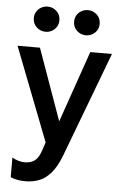

<svg xmlns="http://www.w3.org/2000/svg" viewBox="-62 -761 649 1028"><g transform="rotate(5 263.0 -247.0)"><path d="M113.3 224.2Q93.3 224.2 73.7 220.9Q54 217.6 34.2 209.4V103.5Q49.8 113.4 68.2 118.4Q86.7 123.4 101.4 123.4Q136.1 123.4 156.3 107Q176.4 90.6 188.1 56L204.4 8L9.4 -495H129.8L266.8 -111.1L400.2 -495H516.8L303.1 71.4Q279.9 130.8 251.4 164.1Q222.8 197.3 188.4 210.8Q153.9 224.2 113.3 224.2ZM152.1 -582.5Q124.7 -582.5 104 -601.4Q83.3 -620.3 83.3 -650.1Q83.3 -670.1 92.8 -685.4Q102.4 -700.8 118.1 -709.2Q133.8 -717.8 152.1 -717.8Q179.4 -717.8 200.1 -698.9Q220.8 -680.1 220.8 -650.1Q220.8 -630.2 211.3 -614.9Q201.8 -599.7 186 -591.1Q170.3 -582.5 152.1 -582.5ZM368.6 -582.5Q341.2 -582.5 320.5 -601.4Q299.8 -620.3 299.8 -650.1Q299.8 -670.1 309.3 -685.4Q318.9 -700.8 334.6 -709.2Q350.3 -717.8 368.6 -717.8Q395.9 -717.8 416.6 -698.9Q437.3 -680.1 437.3 -650.1Q437.3 -630.2 427.8 -614.9Q418.2 -599.7 402.5 -591.1Q386.8 -582.5 368.6 -582.5Z"/></g></svg>

Font: Geologica-Sharp
Style: Regular
Weight: 100
Designer: Sindre Bremnes, Frode Helland
Foundry: Monokrom Skriftforlag AS
Version: Version 1.010;gftools[0.9.28]